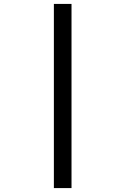

<svg xmlns="http://www.w3.org/2000/svg" viewBox="-20 -850 640 980"><path d="M255 110V-830H345V110Z"/></svg>

Font: Pitagon Sans Mono
Style: Regular
Weight: 400
Monospace: yes
Designer: Travis Tran
Foundry: Pitagon
Version: Version 1.001;gftools[0.9.26]